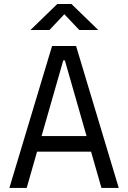

<svg xmlns="http://www.w3.org/2000/svg" viewBox="-20 -918 626 938"><path d="M25.9 0 234.4 -693.4H351.6L560.1 0H475.6L424.8 -177.2H161.1L110.4 0ZM183.1 -253.4H402.8L296.9 -623H289.1ZM128.9 -771.5 259.8 -898.4H329.1L460 -771.5H367.2L294.4 -848.6L221.7 -771.5Z"/></svg>

Font: CaskaydiaMono NF SemiLight
Style: Regular
Weight: 350
Designer: Aaron Bell
Foundry: Saja Typeworks
Version: Version 2111.001; ttfautohint (v1.8.4);Nerd Fonts 3.1.1